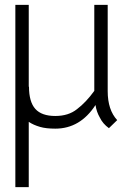

<svg xmlns="http://www.w3.org/2000/svg" viewBox="-20 -518 566 788"><path d="M422 -498V-144Q422 -67 461 -25L427 8Q402 -10 390 -35Q376 -59 372 -87Q309 10 207 10Q169 10 145 3Q117 -5 98 -18V250H43V-498H98V-162H99Q99 -100 125 -71Q151 -42 207 -42Q261 -42 296 -70Q333 -98 367 -145V-498Z"/></svg>

Font: Bellota
Style: Regular
Weight: 400
Designer: Kemie Guaida
Foundry: Kemie Guaida
Version: Version 1.000;PS 002.000;hotconv 1.0.70;makeotf.lib2.5.58329